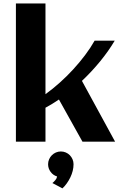

<svg xmlns="http://www.w3.org/2000/svg" viewBox="-20 -791 679 1072"><path d="M233.9 0H68.8V-771.5H233.9V-265.1Q274.4 -294.4 313.7 -329.6Q353 -364.7 388.7 -403.6Q424.3 -442.4 454.8 -482.9Q485.4 -523.4 508.3 -564H620.6Q586.4 -506.3 539.6 -449Q492.7 -391.6 437.5 -339.4L622.6 0H440.4L309.1 -235.4Q272.5 -210.4 233.9 -189.5ZM390.6 126Q390.6 144 386 162.8Q381.3 181.6 372.8 199.2Q364.3 216.8 353 232.7Q341.8 248.5 328.6 260.7L272.5 231Q280.8 224.6 289.1 214.6Q297.4 204.6 298.8 194.3Q276.4 187.5 262.5 168.5Q248.5 149.4 248.5 126Q248.5 111.3 254.2 98.4Q259.8 85.4 269.5 75.7Q279.3 65.9 292.2 60.3Q305.2 54.7 319.8 54.7Q334.5 54.7 347.4 60.3Q360.4 65.9 369.9 75.7Q379.4 85.4 385 98.4Q390.6 111.3 390.6 126Z"/></svg>

Font: Aclonica
Style: Regular
Weight: 400
Designer: Astigmatic (AOETI)
Foundry: Astigmatic (AOETI)
Version: Version 1.000